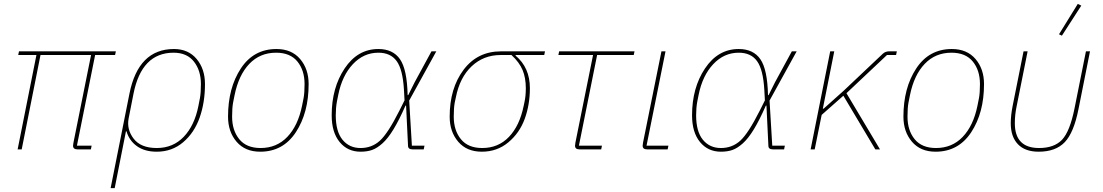

<svg xmlns="http://www.w3.org/2000/svg" viewBox="-20 -771 5691 991"><path d="M449 0H380Q357 0 357 -19Q357 -24 359 -34L450 -487H189L92 0H71L168 -487H74L78 -506H578L574 -487H471L377 -19H453Z M551 200 648 -287Q694 -518 878 -518Q952 -518 995 -466.5Q1038 -415 1038 -337Q1038 -242 1010.5 -164Q983 -86 925.5 -37Q868 12 789 12Q727 12 687 -16.5Q647 -45 633 -93H630L572 200ZM789 -7Q873 -7 928.5 -65Q984 -123 1004 -224L1012 -265Q1017 -292 1017 -337Q1017 -407 981 -453Q945 -499 876 -499Q711 -499 669 -287L644 -160Q633 -103 670 -55Q707 -7 789 -7Z M1323 12Q1245 12 1201 -39.5Q1157 -91 1157 -169Q1157 -317 1223 -417.5Q1289 -518 1407 -518Q1485 -518 1529 -466.5Q1573 -415 1573 -337Q1573 -189 1507 -88.5Q1441 12 1323 12ZM1325 -7Q1408 -7 1463 -64.5Q1518 -122 1539 -225L1547 -265Q1552 -292 1552 -337Q1552 -408 1515 -453.5Q1478 -499 1405 -499Q1322 -499 1267 -441.5Q1212 -384 1191 -281L1183 -241Q1178 -214 1178 -169Q1178 -98 1215 -52.5Q1252 -7 1325 -7Z M2171 -19 2167 0H2109Q2086 0 2086 -19L2076 -226H2073Q2040 -151 2011 -103.5Q1982 -56 1954 -31Q1926 -6 1900.5 3Q1875 12 1841 12Q1774 12 1733 -38Q1692 -88 1692 -176Q1692 -318 1759 -418Q1826 -518 1933 -518Q2008 -518 2044.5 -465.5Q2081 -413 2084 -280H2087L2120 -346L2207 -506H2232L2092 -252L2106 -19ZM2041 -199 2068 -253 2065 -307Q2059 -412 2027.5 -455.5Q1996 -499 1933 -499Q1857 -499 1801.5 -440Q1746 -381 1726 -282L1719 -247Q1713 -214 1713 -176Q1713 -92 1748 -49.5Q1783 -7 1841 -7Q1899 -7 1940.5 -44.5Q1982 -82 2041 -199Z M2789 -487H2641V-484Q2715 -422 2715 -316Q2715 -231 2688.5 -158Q2662 -85 2604 -36.5Q2546 12 2467 12Q2389 12 2345 -39.5Q2301 -91 2301 -169Q2301 -315 2372.5 -410.5Q2444 -506 2566 -506H2793ZM2620 -487H2564Q2476 -487 2414.5 -429Q2353 -371 2333 -269L2327 -241Q2322 -214 2322 -169Q2322 -98 2359 -52.5Q2396 -7 2469 -7Q2552 -7 2607 -64.5Q2662 -122 2683 -225L2687 -244Q2694 -275 2694 -316Q2694 -369 2677.5 -409Q2661 -449 2620 -487Z M3083 0H2971Q2948 0 2948 -19Q2948 -23 2950 -35L3041 -487H2862L2866 -506H3255L3251 -487H3062L2968 -19H3087Z M3430 -19 3426 0H3320Q3297 0 3297 -19Q3297 -23 3299 -35L3394 -506H3415L3317 -19Z M4031 -19 4027 0H3969Q3946 0 3946 -19L3936 -226H3933Q3900 -151 3871 -103.5Q3842 -56 3814 -31Q3786 -6 3760.5 3Q3735 12 3701 12Q3634 12 3593 -38Q3552 -88 3552 -176Q3552 -318 3619 -418Q3686 -518 3793 -518Q3868 -518 3904.5 -465.5Q3941 -413 3944 -280H3947L3980 -346L4067 -506H4092L3952 -252L3966 -19ZM3901 -199 3928 -253 3925 -307Q3919 -412 3887.5 -455.5Q3856 -499 3793 -499Q3717 -499 3661.5 -440Q3606 -381 3586 -282L3579 -247Q3573 -214 3573 -176Q3573 -92 3608 -49.5Q3643 -7 3701 -7Q3759 -7 3800.5 -44.5Q3842 -82 3901 -199Z M4498 0 4333 -277 4221 -178 4185 0H4164L4265 -506H4286L4227 -210H4231L4336 -304L4537 -494Q4550 -506 4569 -506H4609L4605 -487H4558L4349 -290L4522 0Z M4809 12Q4731 12 4687 -39.5Q4643 -91 4643 -169Q4643 -317 4709 -417.5Q4775 -518 4893 -518Q4971 -518 5015 -466.5Q5059 -415 5059 -337Q5059 -189 4993 -88.5Q4927 12 4809 12ZM4811 -7Q4894 -7 4949 -64.5Q5004 -122 5025 -225L5033 -265Q5038 -292 5038 -337Q5038 -408 5001 -453.5Q4964 -499 4891 -499Q4808 -499 4753 -441.5Q4698 -384 4677 -281L4669 -241Q4664 -214 4664 -169Q4664 -98 4701 -52.5Q4738 -7 4811 -7Z M5561 -742 5461 -587 5446 -594 5543 -751ZM5284 -506 5227 -221Q5218 -178 5218 -135Q5218 -7 5343 -7Q5421 -7 5461.5 -49.5Q5502 -92 5526 -211L5585 -506H5606L5547 -210Q5523 -87 5476 -37.5Q5429 12 5341 12Q5271 12 5234 -26.5Q5197 -65 5197 -135Q5197 -176 5207 -226L5263 -506Z"/></svg>

Font: IBM Plex Sans Thin
Style: Italic
Weight: 100
Italic angle: -11.31°
Designer: Mike Abbink, Paul van der Laan, Pieter van Rosmalen
Foundry: Bold Monday
Version: Version 3.0